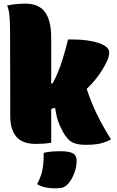

<svg xmlns="http://www.w3.org/2000/svg" viewBox="-20 -780 640 1050"><path d="M260 0Q241 4 219.5 5.5Q198 7 175 7Q104 7 70 -31.5Q36 -70 36 -146Q36 -200 36 -274.5Q36 -349 35.5 -435Q35 -521 35 -610Q35 -653 32 -690Q29 -727 19 -750Q42 -755 68.5 -757.5Q95 -760 120 -760Q192 -760 226 -714Q260 -668 260 -574V-323H267Q284 -353 298 -387.5Q312 -422 322 -455Q332 -487 339 -513Q346 -539 352 -564H379Q433 -564 478 -555.5Q523 -547 550 -531.5Q577 -516 577 -493Q577 -483 574.5 -471Q572 -459 559 -433Q538 -392 511.5 -357.5Q485 -323 454 -294Q480 -216 512 -151Q544 -86 587 -18Q563 -4 531.5 4Q500 12 450 12Q384 12 357 -15Q336 -36 322 -63Q306 -92 296.5 -121Q287 -150 282 -188L277 -190Q269 -187 260 -184ZM219 56Q236 51 261.5 49Q287 47 312 47Q356 47 377.5 58Q399 69 399 99Q399 136 384 172.5Q369 209 348 230Q338 240 324.5 245Q311 250 283 250Q253 250 229 245Q205 240 183 227Q198 199 205.5 175Q213 151 216 123.5Q219 96 219 56Z"/></svg>

Font: Recursive Sn Csl St XBk
Style: Regular
Weight: 1000
Version: Version 1.079;hotconv 1.0.112;makeotfexe 2.5.65598; ttfautoh